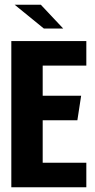

<svg xmlns="http://www.w3.org/2000/svg" viewBox="-20 -794 402 814"><path d="M28 -620H346V-516H161V-388H324L308 -284H161V-104H346V0H28ZM166 -673 42 -774H153L248 -673Z"/></svg>

Font: Smooch Sans Thin ExtraBold
Style: Regular
Weight: 800
Version: Version 1.010